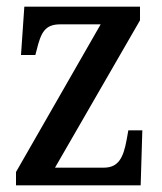

<svg xmlns="http://www.w3.org/2000/svg" viewBox="-20 -556 485 576"><path d="M28 0H402L407 -165H365L360 -137C350 -82 335 -53 291 -53H145L400 -495V-536H53L43 -391H86L90 -406C103 -459 115 -483 161 -483H282L28 -40Z"/></svg>

Font: Noto Serif Ethiopic Condensed Medium
Style: Regular
Weight: 500
Width: 3
Designer: Monotype Design Team
Foundry: Monotype Imaging Inc.
Version: Version 2.102